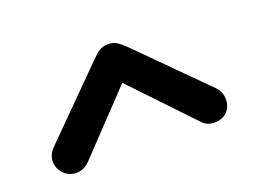

<svg xmlns="http://www.w3.org/2000/svg" viewBox="-67 -737 857 648"><g transform="rotate(-20 361.0 -413.0)"><path d="M298.9 -564.4 70.2 -335.1Q52.2 -317.1 50.4 -293Q48.6 -268.8 67.8 -246.4Q74.4 -238.8 88.4 -232.4Q102.3 -226 120.5 -227.6Q138.7 -229.2 157 -244.2L361.8 -460L566.3 -245.2Q583.1 -226.8 610.6 -227.4Q638.2 -228 655.4 -245.2Q672.4 -264.4 671.5 -290.7Q670.6 -316.9 652.4 -335.1L423.5 -564.4L419.5 -568.4Q405.1 -582.6 392.1 -590.9Q379 -599.1 361.8 -599.1Q341.2 -599.1 328.1 -590.2Q315 -581.3 298.9 -564.4Z"/></g></svg>

Font: SN Pro Thin
Style: Regular
Weight: 200
Designer: Tobias Whetton
Foundry: Supernotes
Version: Version 1.003;Glyphs 3.3 (3324)